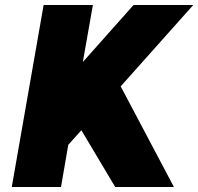

<svg xmlns="http://www.w3.org/2000/svg" viewBox="-20 -745 790 765"><path d="M750 -725.1 460.9 -400.9 672.9 0H439L304.2 -226.1L252 -168L223.1 0H26.9L153.8 -725.1H350.1L310.1 -498L512.2 -725.1Z"/></svg>

Font: Stilu Bold
Style: Italic
Weight: 700
Italic angle: -10°
Designer: Genilson Lima Santos
Foundry: Genilson Lima Santos
Version: Version 1.200;PS 001.200;hotconv 1.0.88;makeotf.lib2.5.64775